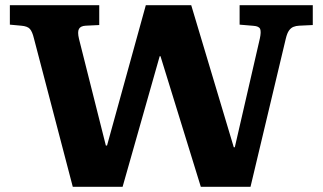

<svg xmlns="http://www.w3.org/2000/svg" viewBox="-20 -720 1244 740"><path d="M260.5 0 110.5 -573Q104.5 -598 95.2 -608.5Q86 -619 61.5 -621L18 -625V-700H362.5V-623.5L310.5 -621Q290.5 -620 284.3 -608.5Q278 -597 284.5 -570L388 -159H392.5L542 -700H717L881 -152.5H885L981.5 -571.5Q987 -597 982.8 -608Q978.5 -619 957 -620.5L903.5 -625V-700H1185.5V-623.5L1133 -621Q1121 -620.5 1111 -616.5Q1101 -612.5 1093.8 -602.2Q1086.5 -592 1081.5 -571L945.5 0H754L598.5 -503.5H595.5L452.5 0Z"/></svg>

Font: Literata Variable Black
Style: Regular
Weight: 900
Designer: Latin by Veronika Burian and Jose Scaglione. Greek by Irene Vlachou. Cyrillic by Vera Evstafieva.
Foundry: TypeTogether
Version: Version 3.021